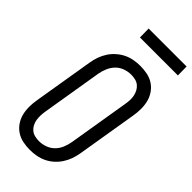

<svg xmlns="http://www.w3.org/2000/svg" viewBox="-286 -979 1048 1048"><g transform="rotate(45 237.5 -455.5)"><path d="M191 8Q162 8 135.5 2.5Q109 -3 87 -17.5Q65 -32 50 -54Q35 -76 28.5 -101.5Q22 -127 22 -155Q22 -183 27 -212L85 -562Q89 -586 97.5 -610Q106 -634 120 -655.5Q134 -677 154 -694.5Q174 -712 196.5 -723Q219 -734 244 -738.5Q269 -743 293 -743Q322 -743 348.5 -737.5Q375 -732 397 -717.5Q419 -703 434 -681Q449 -659 455.5 -633.5Q462 -608 462 -580Q462 -552 457 -523L399 -173Q395 -149 386.5 -125Q378 -101 364 -79.5Q350 -58 330.5 -40.5Q311 -23 288 -12Q265 -1 240 3.5Q215 8 191 8ZM192 -61Q216 -61 240 -69.5Q264 -78 282 -96Q300 -114 309.5 -137.5Q319 -161 323 -184L381 -535Q384 -552 385 -568.5Q386 -585 383 -601Q380 -617 372.5 -631.5Q365 -646 353 -656Q341 -666 325 -670Q309 -674 292 -674Q268 -674 244 -665.5Q220 -657 202.5 -639Q185 -621 175 -597.5Q165 -574 161 -551L103 -200Q100 -183 99.5 -166.5Q99 -150 101.5 -134Q104 -118 111.5 -103.5Q119 -89 131 -79Q143 -69 159 -65Q175 -61 192 -61ZM182 -851 181 -919H474L475 -851Z"/></g></svg>

Font: Iosevka QP
Style: Italic
Weight: 400
Italic angle: -9°
Designer: Belleve Invis
Foundry: Belleve Invis
Version: Version 20.0.0; ttfautohint (v1.8.4)